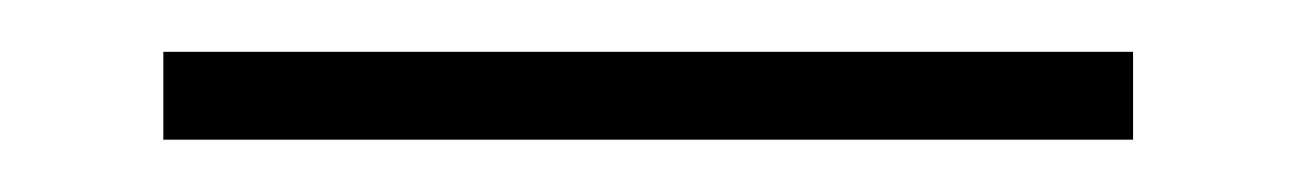

<svg xmlns="http://www.w3.org/2000/svg" viewBox="-20 5 493 73"><path d="M410.8 24.7V58.1H42.1V24.7Z"/></svg>

Font: Pathway Extreme 8pt Thin
Style: Regular
Weight: 100
Version: Version 1.001;gftools[0.9.26]